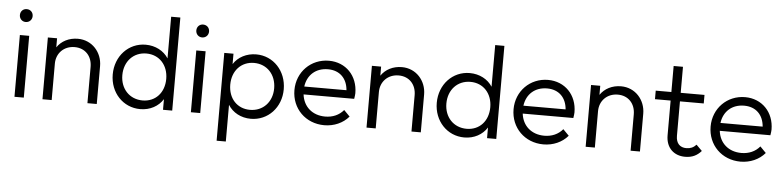

<svg xmlns="http://www.w3.org/2000/svg" viewBox="-50 -983 5944 1455"><g transform="rotate(5 2922.0 -255.0)"><path d="M71 0H142V-470H71ZM58 -621C58 -594 78 -572 106 -572C135 -572 155 -594 155 -621C155 -649 135 -670 106 -670C78 -670 58 -649 58 -621Z M626 -276V0H697V-288C697 -392 621 -480 512 -480C444 -480 387 -450 354 -401V-470H284V0H354V-277C354 -357 412 -415 493 -415C573 -415 626 -358 626 -276Z M1028 10C1103 10 1166 -25 1201 -81V0H1271V-708H1201V-391C1166 -446 1102 -480 1028 -480C898 -480 798 -374 798 -234C798 -96 897 10 1028 10ZM871 -235C871 -340 941 -414 1039 -414C1137 -414 1205 -340 1205 -235C1205 -130 1138 -57 1040 -57C941 -57 871 -131 871 -235Z M1413 0H1484V-470H1413ZM1400 -621C1400 -594 1420 -572 1448 -572C1477 -572 1497 -594 1497 -621C1497 -649 1477 -670 1448 -670C1420 -670 1400 -649 1400 -621Z M1869 10C2000 10 2099 -96 2099 -234C2099 -374 1999 -480 1869 -480C1795 -480 1731 -446 1696 -391V-470H1626V198H1696V-81C1731 -25 1794 10 1869 10ZM1692 -235C1692 -340 1760 -414 1858 -414C1956 -414 2026 -340 2026 -235C2026 -131 1956 -57 1857 -57C1759 -57 1692 -130 1692 -235Z M2428 10C2502 10 2570 -20 2614 -72L2569 -118C2535 -77 2486 -56 2429 -56C2332 -56 2263 -116 2252 -209H2637C2640 -228 2642 -242 2642 -252C2642 -385 2550 -480 2422 -480C2285 -480 2180 -374 2180 -236C2180 -95 2286 10 2428 10ZM2252 -269C2264 -358 2328 -415 2420 -415C2510 -415 2566 -358 2573 -269Z M3091 -276V0H3162V-288C3162 -392 3086 -480 2977 -480C2909 -480 2852 -450 2819 -401V-470H2749V0H2819V-277C2819 -357 2877 -415 2958 -415C3038 -415 3091 -358 3091 -276Z M3493 10C3568 10 3631 -25 3666 -81V0H3736V-708H3666V-391C3631 -446 3567 -480 3493 -480C3363 -480 3263 -374 3263 -234C3263 -96 3362 10 3493 10ZM3336 -235C3336 -340 3406 -414 3504 -414C3602 -414 3670 -340 3670 -235C3670 -130 3603 -57 3505 -57C3406 -57 3336 -131 3336 -235Z M4095 10C4169 10 4237 -20 4281 -72L4236 -118C4202 -77 4153 -56 4096 -56C3999 -56 3930 -116 3919 -209H4304C4307 -228 4309 -242 4309 -252C4309 -385 4217 -480 4089 -480C3952 -480 3847 -374 3847 -236C3847 -95 3953 10 4095 10ZM3919 -269C3931 -358 3995 -415 4087 -415C4177 -415 4233 -358 4240 -269Z M4758 -276V0H4829V-288C4829 -392 4753 -480 4644 -480C4576 -480 4519 -450 4486 -401V-470H4416V0H4486V-277C4486 -357 4544 -415 4625 -415C4705 -415 4758 -358 4758 -276Z M5173 10C5227 10 5264 -9 5296 -45L5252 -89C5231 -66 5207 -56 5177 -56C5128 -56 5098 -86 5098 -143V-405H5279V-470H5098V-668H5027V-470H4908V-405H5027V-141C5027 -43 5090 10 5173 10Z M5594 10C5668 10 5736 -20 5780 -72L5735 -118C5701 -77 5652 -56 5595 -56C5498 -56 5429 -116 5418 -209H5803C5806 -228 5808 -242 5808 -252C5808 -385 5716 -480 5588 -480C5451 -480 5346 -374 5346 -236C5346 -95 5452 10 5594 10ZM5418 -269C5430 -358 5494 -415 5586 -415C5676 -415 5732 -358 5739 -269Z"/></g></svg>

Font: MV Cash Light
Style: Regular
Weight: 300
Designer: Rodrigo Fuenzalida
Foundry: fragTYPE
Version: Version 1.100;Glyphs 3.1.2 (3151)